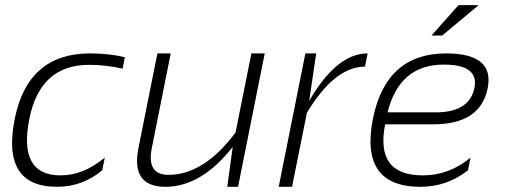

<svg xmlns="http://www.w3.org/2000/svg" viewBox="-20 -718 1942 738"><path d="M373 -63.5Q296.9 0 199.2 0Q-15.6 0 36.6 -261.2Q86.9 -512.7 326.2 -512.7Q399.4 -512.7 460 -498L451.2 -454.1Q385.7 -468.8 322.3 -468.8Q134.3 -468.8 92.8 -261.2Q49.3 -43.9 212.9 -43.9Q300.8 -43.9 382.8 -112.3Z M997.6 -512.7 895 0H853.5L874.5 -153.3Q753.9 0 615.7 0Q482.4 0 512.2 -148.9L585 -512.7H636.2L563.5 -148.9Q543 -45.9 627.4 -45.9Q763.7 -45.9 885.3 -208.5L946.3 -512.7Z M1051.3 0 1153.8 -512.7H1195.3L1168.5 -330.1Q1273.9 -512.7 1393.1 -512.7L1382.8 -461.9Q1266.6 -461.9 1159.7 -284.7L1102.5 0Z M1854.5 -378.9Q1826.7 -240.2 1646 -240.2H1460.4Q1421.4 -43.9 1605 -43.9Q1707 -43.9 1788.6 -112.3L1778.8 -63.5Q1698.2 0 1596.2 0Q1361.3 0 1413.6 -262.2Q1463.9 -512.7 1694.8 -512.7Q1881.3 -512.7 1854.5 -378.9ZM1469.7 -286.1H1654.3Q1784.7 -286.1 1803.7 -380.4Q1821.3 -469.7 1686 -469.7Q1515.1 -469.7 1469.7 -286.1ZM1742.2 -698.2H1819.8L1679.7 -581.5H1638.7Z"/></svg>

Font: Sansation Light
Style: Light Italic
Weight: 300
Designer: Bernd Montag
Version: Version 1.301